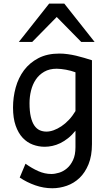

<svg xmlns="http://www.w3.org/2000/svg" viewBox="-20 -801 589 1051"><path d="M290.5 -424.8Q250.5 -424.8 222.2 -408.4Q193.8 -392.1 176 -365.5Q158.2 -338.9 149.9 -305.2Q141.6 -271.5 141.6 -236.8Q141.6 -191.4 148.7 -161.4Q155.8 -131.3 168.2 -113.5Q180.7 -95.7 197.5 -88.1Q214.4 -80.6 234.4 -80.6Q252.9 -80.6 273.9 -88.1Q294.9 -95.7 316.2 -109.9Q337.4 -124 357.2 -145Q377 -166 393.1 -192.9V-405.3Q381.3 -409.7 368.2 -413.3Q355 -417 341.3 -419.4Q327.6 -421.9 314.7 -423.3Q301.8 -424.8 290.5 -424.8ZM483.4 -12.2Q483.4 52.2 464.6 98.1Q445.8 144 415.3 173.1Q384.8 202.1 345.7 215.8Q306.6 229.5 266.1 229.5Q219.2 229.5 173.1 213.4Q127 197.3 87.9 170.9L119.6 95.2Q154.3 120.1 189.5 135.7Q224.6 151.4 261.2 151.4Q280.3 151.4 303.2 144.5Q326.2 137.7 346.2 120.8Q366.2 104 379.6 75.7Q393.1 47.4 393.1 4.9V-85.4Q374 -61.5 352.8 -44.7Q331.5 -27.8 309.8 -17.3Q288.1 -6.8 266.4 -2.2Q244.6 2.4 224.6 2.4Q190.9 2.4 159.7 -9.3Q128.4 -21 104.2 -46.6Q80.1 -72.3 65.7 -113.3Q51.3 -154.3 51.3 -212.4Q51.3 -268.6 65.9 -321.8Q80.6 -375 111.3 -416.3Q142.1 -457.5 190.2 -482.7Q238.3 -507.8 305.2 -507.8Q327.1 -507.8 350.3 -504.6Q373.5 -501.5 396.5 -496.1Q419.4 -490.7 441.4 -484.1Q463.4 -477.5 483.4 -471.2ZM83 -571.3 249 -781.2H332L498 -571.3H424.8L290.5 -708L156.2 -571.3Z"/></svg>

Font: Andika Basic
Style: Regular
Weight: 400
Designer: Annie Olsen & Victor Gaultney
Foundry: SIL International
Version: Version 1.000